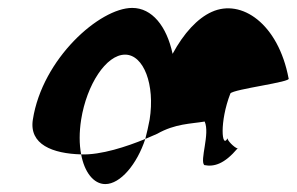

<svg xmlns="http://www.w3.org/2000/svg" viewBox="-20 -576 749 485"><path d="M63 -274C53 -211 113 -188 185 -186C180 -212 180 -242 185 -274C199 -362 248 -438 296 -438C343 -438 372 -362 358 -274C355 -257 351 -241 347 -225C359 -230 368 -234 377 -238C423 -264 462 -263 497 -269C511 -238 484 -171 496 -159C521 -154 547 -162 580 -201C572 -203 553 -222 555 -227C540 -198 534 -268 562 -340C570 -351 719 -369 709 -378C683 -516 590 -580 515 -546C479 -530 444 -492 416 -440C401 -510 364 -556 314 -556C232 -556 87 -428 63 -274ZM185 -186C193 -142 216 -111 246 -111C284 -111 326 -161 347 -225C301 -206 235 -184 185 -186ZM555 -227V-228ZM581 -202 580 -201C582 -201 582 -201 581 -200Z"/></svg>

Font: Ampere
Style: UltCndIta
Weight: 400
Version: Version 1